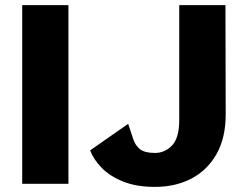

<svg xmlns="http://www.w3.org/2000/svg" viewBox="-20 -720 988 752"><path d="M67 0V-700H248V0ZM587 12Q514 12 462 -9Q410 -30 378 -63Q346 -96 333 -131L482 -235Q493 -202 501.5 -176Q510 -150 528.5 -135.5Q547 -121 587 -121Q626 -121 654 -150.5Q682 -180 682 -250V-700H863L864 -272Q864 -180 828 -116.5Q792 -53 729.5 -20.5Q667 12 587 12Z"/></svg>

Font: Panamera Black
Style: Regular
Weight: 900
Designer: Bastien Sozeau
Foundry: NBR — Bastien Sozeau
Version: Version 3.002; ttfautohint (v1.8.4.7-5d5b);gftools[0.9.33]